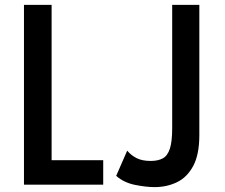

<svg xmlns="http://www.w3.org/2000/svg" viewBox="-20 -755 920 785"><path d="M78 0V-735H191V-100H402V0ZM612 10Q578 10 532.5 1Q487 -8 455 -36L500 -139Q517 -119 539.5 -108Q562 -97 596 -97Q626 -97 645.5 -107.5Q665 -118 674.5 -147Q684 -176 684 -231V-735H795V-203Q795 -123 770 -76.5Q745 -30 703.5 -10Q662 10 612 10Z"/></svg>

Font: Alata
Style: Regular
Weight: 400
Designer: Spyros Zevelakis, Eben Sorkin
Foundry: Spyros Zevelakis
Version: Version 1.005; ttfautohint (v1.8.4.7-5d5b)